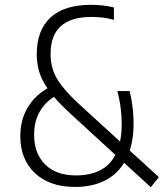

<svg xmlns="http://www.w3.org/2000/svg" viewBox="-20 -769 681 799"><path d="M292.5 9Q186.5 9 125.5 -48.5Q64.5 -106 64.5 -202Q64.5 -269 94.2 -319.8Q124 -370.5 177.5 -401.5Q153 -437 143 -471.2Q133 -505.5 133 -544Q133 -643 190 -696Q247 -749 359.5 -749Q384 -749 407.8 -746.2Q431.5 -743.5 454 -738V-686.5Q427 -694 404.5 -696.2Q382 -698.5 360.5 -698.5Q190.5 -698.5 190.5 -545Q190.5 -509.5 200.2 -478.8Q210 -448 235 -415Q260 -382 304.5 -340L479.5 -180Q486.5 -213 486.5 -254Q486.5 -285.5 482 -321Q477.5 -356.5 468 -390H519.5Q528 -356.5 532 -321.2Q536 -286 536 -255Q536 -192 520 -142.5L641 -32L607.5 10L496.5 -91.5Q465.5 -41 413.2 -16Q361 9 292.5 9ZM122 -208Q122 -130 168 -84.5Q214 -39 296.5 -39Q352.5 -39 394.5 -59.2Q436.5 -79.5 460 -124.5L271 -298Q231 -335 204.5 -366Q122 -312 122 -208Z"/></svg>

Font: Encode Sans Condensed Light
Style: Regular
Weight: 300
Width: 3
Designer: Multiple Designers
Foundry: Impallari Type
Version: Version 3.000; ttfautohint (v1.8.3) -l 8 -r 50 -G 200 -x 14 